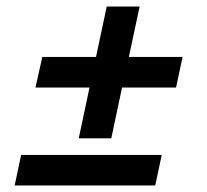

<svg xmlns="http://www.w3.org/2000/svg" viewBox="-20 -570 635 590"><path d="M409 -550 376 -395H541L521 -301H355L322 -145H222L255 -301H89L110 -395H275L308 -550ZM25 0 45 -94H477L457 0Z"/></svg>

Font: Nacelle Bold
Style: Italic
Weight: 700
Italic angle: -12°
Designer: Sora Sagano
Foundry: Sora Sagano
Version: Version 1.000;FEAKit 1.0